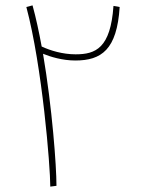

<svg xmlns="http://www.w3.org/2000/svg" viewBox="-20 -694 543 714"><path d="M190 -3C190 -77 174 -294 140 -494C167 -483 212 -469 260 -469C357 -469 415 -509 425 -668L402 -672C391 -515 336 -492 261 -492C213 -492 167 -506 135 -521C125 -575 114 -627 101 -674L78 -668C137 -447 167 -76 167 0Z"/></svg>

Font: Noto Sans Arabic SemCond Thin
Style: Regular
Weight: 100
Width: 4
Designer: Monotype Design Team, Nadine Chahine, Nizar Qandah and Khaled Hosny
Foundry: Monotype Imaging Inc.
Version: Version 2.012